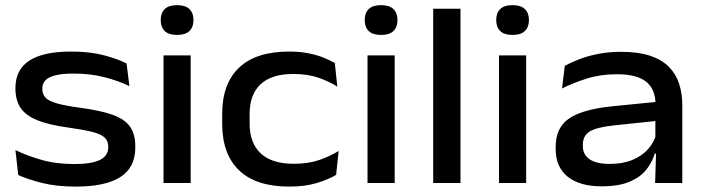

<svg xmlns="http://www.w3.org/2000/svg" viewBox="-20 -694 2669 728"><path d="M267.5 13.5Q194 13.5 139.8 -0.2Q85.5 -14 49 -30.5L38.5 -125Q82.5 -103.5 137.5 -87.8Q192.5 -72 262 -72Q326.5 -72 358.5 -87.5Q390.5 -103 390.5 -135.5V-137.5Q390.5 -159 377.2 -172Q364 -185 331.5 -193.5Q299 -202 241 -210Q164 -220.5 120 -238.8Q76 -257 57.2 -286.2Q38.5 -315.5 38.5 -358V-360.5Q38.5 -429.5 91 -464Q143.5 -498.5 249.5 -498.5Q320 -498.5 372.8 -484.8Q425.5 -471 460 -453.5L470.5 -367.5Q429.5 -387.5 376.5 -401.2Q323.5 -415 259 -415Q215 -415 189 -408.2Q163 -401.5 151.8 -389Q140.5 -376.5 140.5 -359V-357.5Q140.5 -337.5 152 -324.5Q163.5 -311.5 194.2 -302.5Q225 -293.5 282.5 -285.5Q359.5 -275.5 405.8 -259.2Q452 -243 472.5 -214.5Q493 -186 493 -138.5V-134.5Q493 -59 436.5 -22.8Q380 13.5 267.5 13.5Z M600 0V-484H703V0ZM651.5 -561.5Q620 -561.5 604.8 -576.2Q589.5 -591 589.5 -617V-619Q589.5 -645 604.8 -659.8Q620 -674.5 651.5 -674.5Q682.5 -674.5 698 -659.8Q713.5 -645 713.5 -619V-617Q713.5 -591 698 -576.2Q682.5 -561.5 651.5 -561.5Z M1077 13.5Q950.5 13.5 886.5 -48.2Q822.5 -110 822.5 -223.5V-263.5Q822.5 -376.5 886.5 -437.5Q950.5 -498.5 1076.5 -498.5Q1116 -498.5 1148.2 -492.2Q1180.5 -486 1206 -475.8Q1231.5 -465.5 1249.5 -455L1259 -365.5Q1228.5 -385 1187.8 -399.2Q1147 -413.5 1092 -413.5Q1009.5 -413.5 968 -374.5Q926.5 -335.5 926.5 -262.5V-225Q926.5 -152 968.5 -112.5Q1010.5 -73 1094 -73Q1149 -73 1190.2 -87.2Q1231.5 -101.5 1264 -121.5L1254.5 -31Q1226.5 -14 1181.8 -0.2Q1137 13.5 1077 13.5Z M1373.5 0V-484H1476.5V0ZM1425 -561.5Q1393.5 -561.5 1378.2 -576.2Q1363 -591 1363 -617V-619Q1363 -645 1378.2 -659.8Q1393.5 -674.5 1425 -674.5Q1456 -674.5 1471.5 -659.8Q1487 -645 1487 -619V-617Q1487 -591 1471.5 -576.2Q1456 -561.5 1425 -561.5Z M1622.5 0V-661H1726V0Z M1872 0V-484H1975V0ZM1923.5 -561.5Q1892 -561.5 1876.8 -576.2Q1861.5 -591 1861.5 -617V-619Q1861.5 -645 1876.8 -659.8Q1892 -674.5 1923.5 -674.5Q1954.5 -674.5 1970 -659.8Q1985.5 -645 1985.5 -619V-617Q1985.5 -591 1970 -576.2Q1954.5 -561.5 1923.5 -561.5Z M2464 0 2468 -127.5 2465 -146V-277.5L2465.5 -298Q2465.5 -355.5 2430.2 -384Q2395 -412.5 2319.5 -412.5Q2256.5 -412.5 2204.5 -396Q2152.5 -379.5 2111 -358.5L2121.5 -444.5Q2144.5 -457 2176 -469.2Q2207.5 -481.5 2247.5 -489.5Q2287.5 -497.5 2335.5 -497.5Q2400 -497.5 2444.5 -482.8Q2489 -468 2516 -440.8Q2543 -413.5 2555 -376.5Q2567 -339.5 2567 -295V0ZM2261.5 12.5Q2178 12.5 2132.5 -24Q2087 -60.5 2087 -128V-137.5Q2087 -211 2138.5 -245.2Q2190 -279.5 2297.5 -290.5L2476 -308.5L2479.5 -236.5L2307.5 -218.5Q2242 -211.5 2216 -195.5Q2190 -179.5 2190 -145.5V-140Q2190 -107.5 2215.8 -90Q2241.5 -72.5 2292 -72.5Q2342 -72.5 2378.2 -87.8Q2414.5 -103 2437 -128.2Q2459.5 -153.5 2467.5 -183.5L2482 -111.5H2462.5Q2453 -78.5 2430.2 -50.2Q2407.5 -22 2366.8 -4.8Q2326 12.5 2261.5 12.5Z"/></svg>

Font: Anek Gujarati SemiExpanded Medium
Style: Regular
Weight: 500
Width: 6
Designer: Mrunmayee Ghaisas (Gujarati), Yesha Goshar (Latin)
Foundry: Ek Type
Version: Version 1.003